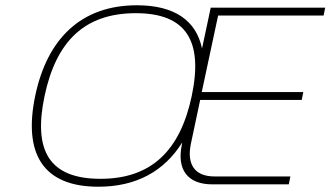

<svg xmlns="http://www.w3.org/2000/svg" viewBox="-20 -699 1253 728"><path d="M353 9C497 9 603 -50 671 -159L670 -153C649 -56 691 0 785 0H1075L1081 -30H793C719 -30 687 -75 704 -155L739 -320H1124L1130 -350H745L807 -640H1207L1213 -670H779L746 -515C724 -621 642 -679 499 -679C289 -679 160 -554 114 -338C67 -116 143 9 353 9ZM149 -335C193 -543 301 -649 495 -649C687 -649 751 -543 707 -335C663 -127 553 -21 361 -21C167 -21 105 -127 149 -335Z"/></svg>

Font: LT Wave Text Thin Italic
Style: Regular
Weight: 100
Designer: Daniel Lyons
Version: Version 2.5 (Glyphs App)